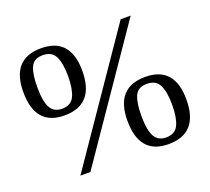

<svg xmlns="http://www.w3.org/2000/svg" viewBox="-116 -813 1066 973"><g transform="rotate(-20 416.5 -326.0)"><path d="M215 10H161L624 -665H678ZM194 -665Q352 -665 352 -486Q352 -304 191 -304Q34 -304 34 -486Q34 -665 194 -665ZM191 -340H190Q239 -340 257 -378Q275 -416 275 -486Q275 -554 257 -591.5Q239 -629 190 -629Q142 -629 125.5 -593Q109 -557 109 -486Q109 -407 129 -373Q148 -340 191 -340ZM640 -348Q798 -348 798 -169Q798 13 637 13Q480 13 480 -169Q480 -348 640 -348ZM637 -23H636Q685 -23 703 -61Q721 -99 721 -169Q721 -238 703 -275Q685 -312 636 -312Q588 -312 571.5 -276Q555 -240 555 -169Q555 -90 575 -56Q594 -23 637 -23Z"/></g></svg>

Font: Libra Serif Modern
Style: Regular
Weight: 400
Designer: Stefan Peev, Context Ltd
Foundry: Stefan Peev, Context Ltd
Version: Version 1.000